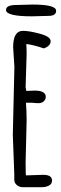

<svg xmlns="http://www.w3.org/2000/svg" viewBox="-20 -793 262 827"><path d="M5.9 0ZM49.8 -771.5 120.1 -773.4Q221.7 -773.4 221.7 -746.6Q221.7 -724.6 189.5 -724.6L117.2 -722.7Q5.9 -722.7 5.9 -750Q5.9 -771.5 49.8 -771.5ZM42 -504.9 36.6 -589.4Q36.6 -660.2 78.6 -660.2Q105.5 -660.2 151.9 -647.7Q198.2 -635.3 198.2 -615.7Q198.2 -595.2 168.9 -584.5Q122.6 -600.1 93.3 -603.5Q94.7 -582 94.7 -560.5L90.3 -417Q90.3 -416 93.3 -401.4L128.9 -402.8Q177.2 -402.8 177.2 -375.5Q177.2 -364.7 168.5 -356.7Q159.7 -348.6 146.2 -348.6Q132.8 -348.6 117.2 -350.6H91.8Q94.7 -312.5 94.7 -274.9Q94.7 -274.9 90.3 -93.8Q90.3 -37.6 92.3 -37.6L166 -40Q204.1 -40 204.1 -15.6Q204.1 -0.5 190.9 6.3Q177.7 13.2 161.1 13.2H76.7Q63.5 13.2 52.7 4.2Q42 -4.9 41.5 -17.6V-43.9L35.2 -212.9Z"/></svg>

Font: Amatic
Style: Bold
Weight: 700
Width: 3
Version: Version 2.000; ttfautohint (v0.92-dirty) -l 8 -r 50 -G 50 -x